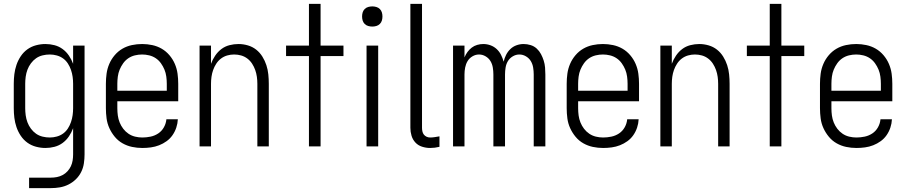

<svg xmlns="http://www.w3.org/2000/svg" viewBox="-20 -755 4672 990"><path d="M130 215V161H242Q258 161 273.5 158Q289 155 303 147.5Q317 140 328 128Q339 116 345.5 102Q352 88 354.5 72.5Q357 57 357 41V-94Q349 -72 335.5 -52Q322 -32 303 -18Q284 -4 261 2Q238 8 214 8Q190 8 165.5 1.5Q141 -5 121 -19.5Q101 -34 87 -55Q73 -76 65 -99.5Q57 -123 54 -147.5Q51 -172 51 -197V-323Q51 -348 54 -372.5Q57 -397 65 -420.5Q73 -444 87 -465Q101 -486 121 -500.5Q141 -515 165.5 -521.5Q190 -528 214 -528Q238 -528 261 -522Q284 -516 303 -502Q322 -488 335.5 -468Q349 -448 357 -426V-520H416V41Q416 64 412.5 87.5Q409 111 398.5 132Q388 153 371 169.5Q354 186 333 196.5Q312 207 289 211Q266 215 242 215ZM237 -46Q255 -46 273 -51Q291 -56 305.5 -66.5Q320 -77 330 -92.5Q340 -108 346 -125.5Q352 -143 354.5 -161Q357 -179 357 -197V-323Q357 -341 354.5 -359Q352 -377 346 -394.5Q340 -412 330 -427.5Q320 -443 305.5 -453.5Q291 -464 273 -469Q255 -474 237 -474Q218 -474 199.5 -469.5Q181 -465 166 -454.5Q151 -444 139.5 -428.5Q128 -413 121.5 -395.5Q115 -378 112.5 -359.5Q110 -341 110 -323V-197Q110 -179 112.5 -160.5Q115 -142 121.5 -124.5Q128 -107 139.5 -91.5Q151 -76 166 -65.5Q181 -55 199.5 -50.5Q218 -46 237 -46Z M714 8Q687 8 661 2.5Q635 -3 612 -16Q589 -29 572 -49.5Q555 -70 544 -94Q533 -118 529.5 -144.5Q526 -171 526 -197V-323Q526 -349 529.5 -375Q533 -401 543.5 -425.5Q554 -450 571.5 -470.5Q589 -491 611.5 -504Q634 -517 660 -522.5Q686 -528 713 -528Q739 -528 765 -522.5Q791 -517 813.5 -504Q836 -491 853.5 -470.5Q871 -450 881.5 -425.5Q892 -401 895.5 -375Q899 -349 899 -323V-233H585V-197Q585 -178 587.5 -159.5Q590 -141 597 -123.5Q604 -106 615.5 -91Q627 -76 642.5 -65.5Q658 -55 676.5 -50.5Q695 -46 714 -46Q735 -46 756.5 -50.5Q778 -55 796 -67Q814 -79 825 -98.5Q836 -118 838 -140H897Q896 -118 889 -97Q882 -76 869.5 -58Q857 -40 839 -27Q821 -14 800.5 -6Q780 2 758 5Q736 8 714 8ZM585 -287H840V-323Q840 -341 837.5 -360Q835 -379 828 -396Q821 -413 810 -428.5Q799 -444 783.5 -454.5Q768 -465 749.5 -469.5Q731 -474 713 -474Q694 -474 675.5 -469.5Q657 -465 641.5 -454.5Q626 -444 615 -428.5Q604 -413 597 -396Q590 -379 587.5 -360Q585 -341 585 -323Z M1009 0V-520H1068V-426Q1076 -448 1089.5 -468Q1103 -488 1121.5 -502Q1140 -516 1163 -522Q1186 -528 1210 -528Q1234 -528 1258 -521Q1282 -514 1301 -499Q1320 -484 1333 -463Q1346 -442 1353.5 -419Q1361 -396 1363.5 -371.5Q1366 -347 1366 -323V0H1307V-323Q1307 -341 1304.5 -359Q1302 -377 1296 -394Q1290 -411 1280 -426.5Q1270 -442 1255.5 -453Q1241 -464 1223.5 -469Q1206 -474 1187 -474Q1169 -474 1151.5 -469Q1134 -464 1119.5 -453Q1105 -442 1095 -426.5Q1085 -411 1079 -394Q1073 -377 1070.5 -359Q1068 -341 1068 -323V0Z M1573 0V-466H1455V-520H1573V-735H1633V-520H1751V-466H1633V0Z M1870 0V-520H1930V0ZM1900 -618Q1889 -618 1878.5 -621Q1868 -624 1860.5 -631.5Q1853 -639 1850 -649Q1847 -659 1847 -670Q1847 -681 1850 -691Q1853 -701 1860.5 -708.5Q1868 -716 1878.5 -719Q1889 -722 1900 -722Q1910 -722 1920.5 -719Q1931 -716 1938.5 -708.5Q1946 -701 1949 -691Q1952 -681 1952 -670Q1952 -659 1949 -649Q1946 -639 1938.5 -631.5Q1931 -624 1920.5 -621Q1910 -618 1900 -618Z M2198 8Q2177 8 2156.5 1.5Q2136 -5 2122 -20Q2108 -35 2102 -55Q2096 -75 2096 -96V-735H2156V-96Q2156 -87 2158 -77.5Q2160 -68 2165.5 -61Q2171 -54 2179.5 -50Q2188 -46 2198 -46Q2210 -46 2222 -48Q2234 -50 2246 -52V2Q2234 5 2222 6.5Q2210 8 2198 8Z M2316 0V-520H2375V-459Q2381 -474 2390.5 -487Q2400 -500 2412.5 -509.5Q2425 -519 2440.5 -523.5Q2456 -528 2472 -528Q2491 -528 2509 -521.5Q2527 -515 2541 -502Q2555 -489 2563.5 -472Q2572 -455 2577 -437Q2581 -455 2589.5 -472Q2598 -489 2611.5 -502Q2625 -515 2643 -521.5Q2661 -528 2680 -528Q2698 -528 2716 -522.5Q2734 -517 2747.5 -504.5Q2761 -492 2769.5 -476Q2778 -460 2783.5 -442.5Q2789 -425 2790.5 -407Q2792 -389 2792 -371V0H2732V-371Q2732 -389 2729 -407Q2726 -425 2717 -440Q2708 -455 2692 -464.5Q2676 -474 2658 -474Q2640 -474 2624 -464.5Q2608 -455 2599 -440Q2590 -425 2587 -407Q2584 -389 2584 -371V0H2524V-371Q2524 -389 2521 -407Q2518 -425 2509 -440Q2500 -455 2484 -464.5Q2468 -474 2450 -474Q2432 -474 2416 -464.5Q2400 -455 2391 -440Q2382 -425 2378.5 -407Q2375 -389 2375 -371V0Z M3090 8Q3063 8 3037 2.5Q3011 -3 2988 -16Q2965 -29 2948 -49.5Q2931 -70 2920 -94Q2909 -118 2905.5 -144.5Q2902 -171 2902 -197V-323Q2902 -349 2905.5 -375Q2909 -401 2919.5 -425.5Q2930 -450 2947.5 -470.5Q2965 -491 2987.5 -504Q3010 -517 3036 -522.5Q3062 -528 3089 -528Q3115 -528 3141 -522.5Q3167 -517 3189.5 -504Q3212 -491 3229.5 -470.5Q3247 -450 3257.5 -425.5Q3268 -401 3271.5 -375Q3275 -349 3275 -323V-233H2961V-197Q2961 -178 2963.5 -159.5Q2966 -141 2973 -123.5Q2980 -106 2991.5 -91Q3003 -76 3018.5 -65.5Q3034 -55 3052.5 -50.5Q3071 -46 3090 -46Q3111 -46 3132.5 -50.5Q3154 -55 3172 -67Q3190 -79 3201 -98.5Q3212 -118 3214 -140H3273Q3272 -118 3265 -97Q3258 -76 3245.5 -58Q3233 -40 3215 -27Q3197 -14 3176.5 -6Q3156 2 3134 5Q3112 8 3090 8ZM2961 -287H3216V-323Q3216 -341 3213.5 -360Q3211 -379 3204 -396Q3197 -413 3186 -428.5Q3175 -444 3159.5 -454.5Q3144 -465 3125.5 -469.5Q3107 -474 3089 -474Q3070 -474 3051.5 -469.5Q3033 -465 3017.5 -454.5Q3002 -444 2991 -428.5Q2980 -413 2973 -396Q2966 -379 2963.5 -360Q2961 -341 2961 -323Z M3385 0V-520H3444V-426Q3452 -448 3465.5 -468Q3479 -488 3497.5 -502Q3516 -516 3539 -522Q3562 -528 3586 -528Q3610 -528 3634 -521Q3658 -514 3677 -499Q3696 -484 3709 -463Q3722 -442 3729.5 -419Q3737 -396 3739.5 -371.5Q3742 -347 3742 -323V0H3683V-323Q3683 -341 3680.5 -359Q3678 -377 3672 -394Q3666 -411 3656 -426.5Q3646 -442 3631.5 -453Q3617 -464 3599.5 -469Q3582 -474 3563 -474Q3545 -474 3527.5 -469Q3510 -464 3495.5 -453Q3481 -442 3471 -426.5Q3461 -411 3455 -394Q3449 -377 3446.5 -359Q3444 -341 3444 -323V0Z M3949 0V-466H3831V-520H3949V-735H4009V-520H4127V-466H4009V0Z M4396 8Q4369 8 4343 2.5Q4317 -3 4294 -16Q4271 -29 4254 -49.5Q4237 -70 4226 -94Q4215 -118 4211.5 -144.5Q4208 -171 4208 -197V-323Q4208 -349 4211.5 -375Q4215 -401 4225.5 -425.5Q4236 -450 4253.5 -470.5Q4271 -491 4293.5 -504Q4316 -517 4342 -522.5Q4368 -528 4395 -528Q4421 -528 4447 -522.5Q4473 -517 4495.5 -504Q4518 -491 4535.5 -470.5Q4553 -450 4563.5 -425.5Q4574 -401 4577.5 -375Q4581 -349 4581 -323V-233H4267V-197Q4267 -178 4269.5 -159.5Q4272 -141 4279 -123.5Q4286 -106 4297.5 -91Q4309 -76 4324.5 -65.5Q4340 -55 4358.5 -50.5Q4377 -46 4396 -46Q4417 -46 4438.5 -50.5Q4460 -55 4478 -67Q4496 -79 4507 -98.5Q4518 -118 4520 -140H4579Q4578 -118 4571 -97Q4564 -76 4551.5 -58Q4539 -40 4521 -27Q4503 -14 4482.5 -6Q4462 2 4440 5Q4418 8 4396 8ZM4267 -287H4522V-323Q4522 -341 4519.5 -360Q4517 -379 4510 -396Q4503 -413 4492 -428.5Q4481 -444 4465.5 -454.5Q4450 -465 4431.5 -469.5Q4413 -474 4395 -474Q4376 -474 4357.5 -469.5Q4339 -465 4323.5 -454.5Q4308 -444 4297 -428.5Q4286 -413 4279 -396Q4272 -379 4269.5 -360Q4267 -341 4267 -323Z"/></svg>

Font: Iosevka QP Light
Style: Regular
Weight: 300
Designer: Belleve Invis
Foundry: Belleve Invis
Version: Version 20.0.0; ttfautohint (v1.8.4)